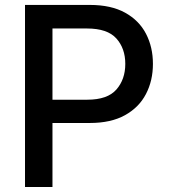

<svg xmlns="http://www.w3.org/2000/svg" viewBox="-20 -747 679 767"><path d="M79.9 0V-727.3H339.1Q423.7 -727.3 479.6 -696.4Q535.5 -665.5 563.2 -612.2Q590.9 -558.9 590.9 -491.8Q590.9 -424.7 563 -371.3Q535.2 -317.8 479.2 -286.8Q423.3 -255.7 338.8 -255.7H189.6V0ZM189.6 -348.7H328.8Q409.4 -348.7 445 -389.4Q480.5 -430 480.5 -491.8Q480.5 -553.6 444.8 -593.4Q409.1 -633.2 327.4 -633.2H189.6Z"/></svg>

Font: Inter UI Medium
Style: Regular
Weight: 500
Designer: Rasmus Andersson
Foundry: rsms
Version: 3.2;8d6f07862